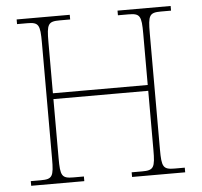

<svg xmlns="http://www.w3.org/2000/svg" viewBox="-51 -767 864 821"><g transform="rotate(-5 380.5 -357.0)"><path d="M50 0H278V-20H233C183 -20 177 -31 177 -108V-361H584V-108C584 -31 578 -20 528 -20H483V0H711V-20H668C618 -20 612 -31 612 -108V-606C612 -683 618 -694 668 -694H711V-714H483V-694H528C578 -694 584 -683 584 -606V-386H177V-606C177 -683 183 -694 233 -694H278V-714H50V-694H93C143 -694 149 -683 149 -606V-108C149 -31 143 -20 93 -20H50Z"/></g></svg>

Font: Noto Serif Gurmukhi Thin
Style: Regular
Weight: 100
Designer: Vaibhav Singh and the Monotype Design Team
Foundry: Monotype Imaging Inc.
Version: Version 2.004